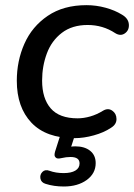

<svg xmlns="http://www.w3.org/2000/svg" viewBox="-20 -516 510 730"><path d="M43.9 -208.9Q43.9 -284.5 72.9 -349.9Q101.9 -415.3 161.6 -455.8Q221.3 -496.4 308.9 -496.4Q345.7 -496.4 381.4 -486.6Q417.1 -476.8 443.4 -460.5Q468 -446.4 469.9 -423.8Q471.7 -401.2 455 -389.3Q438.3 -377.4 418.1 -390Q371.1 -421 313.2 -421Q254.3 -421 215.3 -391.2Q176.2 -361.3 158.2 -312.9Q140.1 -264.5 140.1 -209.5Q140.1 -141.7 172.9 -103.9Q205.7 -66.1 275.1 -66.1Q298.4 -66.1 323.3 -73.3Q348.1 -80.4 372.3 -95.4Q391.2 -106.3 406.9 -95.2Q422.7 -84.2 422.9 -63.6Q423.2 -43 401.9 -30Q375.2 -12 336.8 -1.4Q298.5 9.3 263 9.3Q155.4 9.3 99.6 -49.4Q43.9 -108.1 43.9 -208.9ZM153.3 183Q136.6 178 133.7 163.1Q130.9 148.2 141.2 137.7Q151.5 127.1 168.1 133.3Q191.8 142.1 222.1 142.1Q250.5 142.1 266.5 132.6Q282.5 123.1 282.5 105.2Q282.5 80.9 248.1 80.9Q231.5 80.9 214.4 85Q205.7 87 200.4 86.7Q195.1 86.4 191.5 82.7Q187.9 79.1 187.4 74.5Q186.9 69.9 189.2 60.9L215 -20H270.5L246.2 55.6L220 48Q247.5 40.4 266 40.4Q301.7 40.4 322.7 57.3Q343.8 74.2 343.8 104.1Q343.8 143.6 309.6 168.4Q275.4 193.1 222.6 193.1Q184.6 193.1 153.3 183Z"/></svg>

Font: SN Pro Thin
Style: Italic
Weight: 200
Italic angle: -9°
Designer: Tobias Whetton
Foundry: Supernotes
Version: Version 1.003;Glyphs 3.3 (3324)